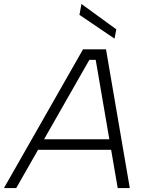

<svg xmlns="http://www.w3.org/2000/svg" viewBox="-61 -949 733 969"><path d="M422 -647H390L21 0H-41L358 -700H474L594 0H533ZM123 -246H530L520 -193H112ZM350 -929 526 -801 517 -754 340 -874Z"/></svg>

Font: Albert Sans Light
Style: Italic
Weight: 300
Italic angle: -11.25°
Designer: Andreas Rasmussen
Foundry: a.Foundry
Version: Version 1.025